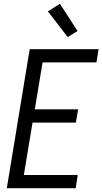

<svg xmlns="http://www.w3.org/2000/svg" viewBox="-20 -995 541 1015"><path d="M16 0 137 -735H501L490 -665H205L164 -417H393L381 -347H152L106 -70H391L380 0ZM338 -799 233 -935 297 -975 390 -831Z"/></svg>

Font: Iosevka Fixed
Style: Italic
Weight: 400
Italic angle: -9°
Monospace: yes
Designer: Belleve Invis
Foundry: Belleve Invis
Version: Version 33.2.4